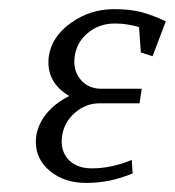

<svg xmlns="http://www.w3.org/2000/svg" viewBox="-20 -404 386 424"><path d="M59.1 -90.8Q59.1 -95.2 60.1 -104Q64.5 -131.3 83.5 -154.1Q102.5 -176.8 132.8 -191.9Q86.9 -219.7 86.9 -266.1Q86.9 -274.9 87.9 -279.8Q94.2 -323.2 136.7 -353.5Q179.2 -383.8 231.9 -383.8Q266.1 -383.8 290.5 -377.7Q314.9 -371.6 346.2 -356.9L316.9 -279.8L291 -288.1L287.1 -344.2Q260.3 -352.1 233.9 -352.1Q199.2 -352.1 174.3 -331.5Q149.4 -311 145 -279.8Q144 -272 144 -268.6Q144 -242.7 160.6 -225.3Q177.2 -208 204.1 -208H293L288.1 -175.8H199.2Q169.4 -175.8 145.5 -155Q121.6 -134.3 117.2 -104Q116.2 -96.2 116.2 -92.3Q116.2 -65.4 134 -48.8Q151.9 -32.2 183.1 -32.2Q225.6 -32.2 271 -50.8L272.9 -21Q222.7 0 170.9 0Q122.6 0 90.8 -25.9Q59.1 -51.8 59.1 -90.8Z"/></svg>

Font: Gawaa
Style: Italic
Weight: 400
Designer: T. Christopher White
Version: Version 1.0